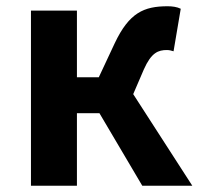

<svg xmlns="http://www.w3.org/2000/svg" viewBox="-20 -594 645 614"><path d="M79 0H226V-232H298L435 0H595L406 -293L440 -372C464 -426 486 -434 514 -434C522 -434 528 -432 535 -430L558 -566C546 -572 531 -574 516 -574C440 -574 393 -553 347 -456L296 -347H226V-560H79Z"/></svg>

Font: Noto Sans CJK SC
Style: Bold
Weight: 700
Designer: Ryoko NISHIZUKA 西塚涼子 (kana, bopomofo & ideographs); Paul D. Hunt (Latin, Greek & Cyrillic); Sandoll Communications 산돌커뮤니
Foundry: Adobe
Version: Version 2.004;hotconv 1.0.118;makeotfexe 2.5.65603